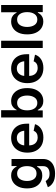

<svg xmlns="http://www.w3.org/2000/svg" viewBox="1168 -1936 983 3358"><g transform="rotate(-90 1659.0 -256.5)"><path d="M302.7 215.8Q204.1 215.8 144.5 179.7Q85 143.6 64.5 89.4L171.9 50.8Q184.6 74.2 213.6 96.7Q242.7 119.1 302.2 119.1Q361.3 119.1 397 91.6Q432.6 64 432.6 5.4V-97.7H421.9Q412.1 -78.1 394 -57.1Q376 -36.1 345.7 -22.2Q315.4 -8.3 268.1 -8.3Q205.6 -8.3 154.5 -37.8Q103.5 -67.4 73.5 -126.5Q43.5 -185.5 43.5 -274.4Q43.5 -363.8 73.5 -426Q103.5 -488.3 154.8 -520.5Q206.1 -552.7 269 -552.7Q317.4 -552.7 348.6 -536.6Q379.9 -520.5 398.4 -497.8Q417 -475.1 426.8 -455.6H433.6V-545.9H558.1V1.5Q558.1 74.7 524.9 122.1Q491.7 169.4 434.1 192.6Q376.5 215.8 302.7 215.8ZM303.7 -108.4Q365.7 -108.4 399.4 -152.8Q433.1 -197.3 433.1 -275.4Q433.1 -353 399.9 -400.6Q366.7 -448.2 303.7 -448.2Q239.3 -448.2 206.3 -398.9Q173.3 -349.6 173.3 -275.4Q173.3 -199.7 206.5 -154.1Q239.7 -108.4 303.7 -108.4Z M934.1 11.2Q851.6 11.2 792.2 -23.4Q732.9 -58.1 700.9 -121.1Q668.9 -184.1 668.9 -269.5Q668.9 -353.5 700.4 -417.2Q731.9 -481 789.8 -516.8Q847.7 -552.7 925.8 -552.7Q992.2 -552.7 1049.1 -523.7Q1106 -494.6 1140.6 -433.8Q1175.3 -373 1175.3 -277.3V-237.3H795.4Q797.9 -164.6 836.2 -126.5Q874.5 -88.4 935.5 -88.4Q977.5 -88.4 1007.6 -106.4Q1037.6 -124.5 1050.3 -159.2L1167 -135.3Q1147.5 -69.3 1086.2 -29.1Q1024.9 11.2 934.1 11.2ZM795.9 -323.7H1051.8Q1045.9 -382.3 1014.4 -417.7Q982.9 -453.1 926.3 -453.1Q868.2 -453.1 834.2 -415.8Q800.3 -378.4 795.9 -323.7Z M1572.3 9.8Q1525.4 9.8 1494.4 -6.1Q1463.4 -22 1444.8 -44.4Q1426.3 -66.9 1416.5 -86.4H1408.2V0H1284.2V-727.5H1411.1V-455.6H1416.5Q1425.8 -474.6 1443.8 -497.3Q1461.9 -520 1493.2 -536.4Q1524.4 -552.7 1572.8 -552.7Q1635.7 -552.7 1686.8 -520.5Q1737.8 -488.3 1767.8 -425.5Q1797.9 -362.8 1797.9 -272Q1797.9 -182.1 1768.3 -119.1Q1738.8 -56.2 1688 -23.2Q1637.2 9.8 1572.3 9.8ZM1538.1 -94.7Q1601.6 -94.7 1634.5 -145.3Q1667.5 -195.8 1667.5 -272.5Q1667.5 -348.6 1635 -398.4Q1602.5 -448.2 1538.1 -448.2Q1475.1 -448.2 1441.9 -400.1Q1408.7 -352.1 1408.7 -272.5Q1408.7 -192.9 1442.4 -143.8Q1476.1 -94.7 1538.1 -94.7Z M2149.4 11.2Q2066.9 11.2 2007.6 -23.4Q1948.2 -58.1 1916.3 -121.1Q1884.3 -184.1 1884.3 -269.5Q1884.3 -353.5 1915.8 -417.2Q1947.3 -481 2005.1 -516.8Q2063 -552.7 2141.1 -552.7Q2207.5 -552.7 2264.4 -523.7Q2321.3 -494.6 2356 -433.8Q2390.6 -373 2390.6 -277.3V-237.3H2010.7Q2013.2 -164.6 2051.5 -126.5Q2089.8 -88.4 2150.9 -88.4Q2192.9 -88.4 2222.9 -106.4Q2252.9 -124.5 2265.6 -159.2L2382.3 -135.3Q2362.8 -69.3 2301.5 -29.1Q2240.2 11.2 2149.4 11.2ZM2011.2 -323.7H2267.1Q2261.2 -382.3 2229.7 -417.7Q2198.2 -453.1 2141.6 -453.1Q2083.5 -453.1 2049.6 -415.8Q2015.6 -378.4 2011.2 -323.7Z M2626.5 -727.5V0H2499.5V-727.5Z M2962.4 9.8Q2897.9 9.8 2846.9 -23.2Q2795.9 -56.2 2766.6 -119.1Q2737.3 -182.1 2737.3 -272Q2737.3 -362.8 2767.1 -425.5Q2796.9 -488.3 2847.9 -520.5Q2898.9 -552.7 2961.9 -552.7Q3010.7 -552.7 3041.7 -536.4Q3072.8 -520 3090.8 -497.3Q3108.9 -474.6 3118.7 -455.6H3124V-727.5H3251V0H3126.5V-86.4H3118.7Q3108.4 -66.9 3089.8 -44.4Q3071.3 -22 3040.3 -6.1Q3009.3 9.8 2962.4 9.8ZM2997.1 -94.7Q3059.1 -94.7 3092.8 -143.8Q3126.5 -192.9 3126.5 -272.5Q3126.5 -352.1 3093 -400.1Q3059.6 -448.2 2997.1 -448.2Q2932.6 -448.2 2899.9 -398.4Q2867.2 -348.6 2867.2 -272.5Q2867.2 -195.8 2900.1 -145.3Q2933.1 -94.7 2997.1 -94.7Z"/></g></svg>

Font: Inter-SemiBold
Style: Regular
Weight: 600
Designer: Rasmus Andersson
Foundry: rsms
Version: Version 4.000;git-a52131595